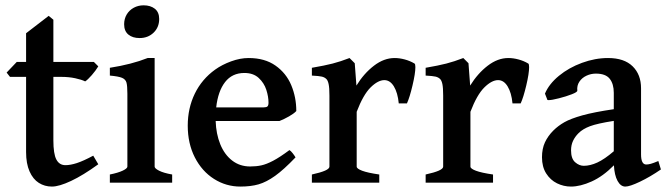

<svg xmlns="http://www.w3.org/2000/svg" viewBox="-20 -687 2510 722"><path d="M78.1 -115.2V-397.9H17.6L4.9 -414.1L43 -454.1H78.1V-562L163.1 -627.4L180.7 -612.8V-454.1H333L349.6 -437.5Q340.3 -421.9 325.2 -404.5Q310.1 -387.2 300.3 -380.9Q286.6 -387.7 262.7 -392.8Q238.8 -397.9 210.9 -397.9H180.7V-159.7Q180.7 -108.4 191.9 -87.2Q203.1 -65.9 226.1 -65.9Q244.6 -65.9 268.8 -73.7Q293 -81.5 330.6 -101.6L349.6 -69.3Q292.5 -27.8 247.3 -6.6Q202.1 14.6 175.3 14.6Q147.9 14.6 126 0.7Q104 -13.2 91.1 -42.5Q78.1 -71.8 78.1 -115.2Z M446.8 -595.7Q446.8 -616.2 456.5 -632.6Q466.3 -648.9 483.2 -658Q500 -667 520 -667Q545.9 -667 562.3 -654.1Q578.6 -641.1 578.6 -615.7Q578.6 -584.5 557.6 -564.2Q536.6 -543.9 504.9 -543.9Q478.5 -543.9 462.6 -557.1Q446.8 -570.3 446.8 -595.7ZM393.1 -30.8Q424.3 -37.1 441.7 -45.4Q459 -53.7 459 -60.5V-319.8V-334.5Q459 -364.3 455.6 -376.5Q452.1 -388.7 439 -394.3Q425.8 -399.9 393.1 -402.8V-432.1Q474.6 -444.8 535.2 -468.8H561.5V-60.5Q561.5 -53.7 578.1 -45.2Q594.7 -36.6 627.4 -30.8V0H393.1Z M791 -231.9Q792.5 -183.6 808.3 -144.5Q824.2 -105.5 853 -83.3Q881.8 -61 920.9 -61Q943.8 -61 962.9 -65.2Q981.9 -69.3 1007.1 -82.5Q1032.2 -95.7 1068.4 -122.6Q1073.7 -119.6 1080.6 -110.8Q1087.4 -102.1 1091.3 -95.2Q1046.9 -48.8 1014.4 -25.6Q981.9 -2.4 952.6 6.1Q923.3 14.6 883.8 14.6Q830.1 14.6 784.7 -14.2Q739.3 -43 712.6 -95.2Q686 -147.5 686 -214.4Q686 -280.3 712.6 -335Q739.3 -389.6 789.1 -425.3Q814.9 -443.8 849.1 -456.3Q883.3 -468.8 915 -468.8Q975.6 -468.8 1015.9 -440.4Q1056.2 -412.1 1075.2 -366.7Q1094.2 -321.3 1094.2 -269.5Q1085.9 -260.3 1067.1 -249.5Q1048.3 -238.8 1030.8 -231.9ZM971.2 -283.2Q981.9 -283.2 985.8 -286.9Q989.7 -290.5 989.7 -300.8Q989.7 -323.7 981.4 -349.4Q973.1 -375 952.9 -393.8Q932.6 -412.6 898.9 -412.6Q853 -412.6 826.4 -378.4Q799.8 -344.2 793 -283.2Z M1479.5 -298.3Q1475.6 -338.4 1461.2 -362.1Q1446.8 -385.7 1425.3 -385.7Q1401.4 -385.7 1373.5 -358.2Q1345.7 -330.6 1321.3 -266.6V-60.5Q1321.3 -52.7 1342 -44.9Q1362.8 -37.1 1406.2 -30.8V0H1152.8V-30.8Q1186 -38.1 1202.4 -45.4Q1218.8 -52.7 1218.8 -60.5V-327.6Q1218.8 -356.9 1215.8 -370.6Q1212.9 -384.3 1207.5 -389.6Q1200.7 -396.5 1190.2 -398.9Q1179.7 -401.4 1152.8 -402.8V-432.1Q1201.2 -440.4 1230.7 -448Q1260.3 -455.6 1294.4 -468.8L1314 -449.2L1320.3 -365.2Q1348.6 -411.1 1386.2 -439.9Q1423.8 -468.8 1463.9 -468.8Q1481.9 -468.8 1501.5 -463.6Q1521 -458.5 1538.6 -448.2Q1542 -446.3 1542 -434.6Q1542 -411.1 1531.2 -365.7Q1520.5 -320.3 1510.3 -298.3Z M1907.2 -298.3Q1903.3 -338.4 1888.9 -362.1Q1874.5 -385.7 1853 -385.7Q1829.1 -385.7 1801.3 -358.2Q1773.4 -330.6 1749 -266.6V-60.5Q1749 -52.7 1769.8 -44.9Q1790.5 -37.1 1834 -30.8V0H1580.6V-30.8Q1613.8 -38.1 1630.1 -45.4Q1646.5 -52.7 1646.5 -60.5V-327.6Q1646.5 -356.9 1643.6 -370.6Q1640.6 -384.3 1635.3 -389.6Q1628.4 -396.5 1617.9 -398.9Q1607.4 -401.4 1580.6 -402.8V-432.1Q1628.9 -440.4 1658.4 -448Q1688 -455.6 1722.2 -468.8L1741.7 -449.2L1748 -365.2Q1776.4 -411.1 1814 -439.9Q1851.6 -468.8 1891.6 -468.8Q1909.7 -468.8 1929.2 -463.6Q1948.7 -458.5 1966.3 -448.2Q1969.7 -446.3 1969.7 -434.6Q1969.7 -411.1 1959 -365.7Q1948.2 -320.3 1938 -298.3Z M2288.6 -65.4Q2247.6 -23.9 2204.8 -4.6Q2162.1 14.6 2127 14.6Q2099.6 14.6 2074.7 2.4Q2049.8 -9.8 2033.9 -34.7Q2018.1 -59.6 2018.1 -95.7Q2018.1 -127.9 2029.3 -151.9Q2040.5 -175.8 2060.5 -195.8Q2078.6 -213.9 2102.1 -227.3Q2125.5 -240.7 2169.9 -253.2Q2214.4 -265.6 2288.1 -276.4V-337.9Q2288.1 -371.6 2272.7 -390.9Q2257.3 -410.2 2220.7 -410.2Q2202.1 -410.2 2185.3 -402.3Q2168.5 -394.5 2158.7 -379.9Q2148.9 -365.2 2150.9 -346.2Q2151.4 -340.8 2130.1 -332.5Q2108.9 -324.2 2082 -317.4Q2055.2 -310.5 2043 -310.5Q2039.6 -310.5 2038.6 -311L2029.3 -335Q2044.4 -371.1 2081.8 -401.9Q2119.1 -432.6 2168.5 -450.7Q2217.8 -468.8 2266.6 -468.8Q2327.1 -468.8 2358.9 -437.7Q2390.6 -406.7 2390.6 -355V-106.4Q2390.6 -68.4 2410.2 -68.4Q2417.5 -68.4 2427.2 -71Q2437 -73.7 2455.6 -81.5L2465.3 -49.8Q2424.8 -22 2386.5 -3.7Q2348.1 14.6 2331.5 14.6Q2314 14.6 2302.2 -6.8Q2290.5 -28.3 2288.6 -65.4ZM2288.1 -232.4Q2226.1 -222.7 2198.7 -212.4Q2171.4 -202.1 2155.8 -186.5Q2142.1 -172.9 2134.8 -157.2Q2127.4 -141.6 2127.4 -121.6Q2127.4 -90.3 2142.8 -76.9Q2158.2 -63.5 2175.3 -63.5Q2199.2 -63.5 2226.3 -75.9Q2253.4 -88.4 2288.1 -118.2Z"/></svg>

Font: David Libre Medium
Style: Regular
Weight: 500
Version: Version 1.000